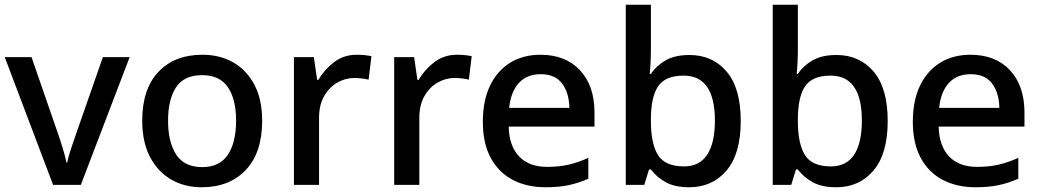

<svg xmlns="http://www.w3.org/2000/svg" viewBox="-20 -780 4392 810"><path d="M204 0 0 -539H113L223 -221Q233 -193 244.5 -155.5Q256 -118 260 -95H264Q268 -118 280.5 -155.5Q293 -193 303 -221L414 -539H527L321 0Z M1086 -271Q1086 -136 1017 -63Q948 10 831 10Q758 10 701.5 -23Q645 -56 612.5 -118.5Q580 -181 580 -271Q580 -404 648 -476.5Q716 -549 834 -549Q908 -549 964.5 -516.5Q1021 -484 1053.5 -422Q1086 -360 1086 -271ZM689 -271Q689 -180 723.5 -127.5Q758 -75 833 -75Q907 -75 941.5 -127.5Q976 -180 976 -271Q976 -361 941.5 -412Q907 -463 832 -463Q757 -463 723 -412Q689 -361 689 -271Z M1485 -549Q1519 -549 1547 -543L1535 -444Q1523 -447 1507 -449Q1491 -451 1475 -451Q1437 -451 1403 -431.5Q1369 -412 1347.5 -374.5Q1326 -337 1326 -283V0H1220V-539H1304L1318 -443H1323Q1348 -486 1389 -517.5Q1430 -549 1485 -549Z M1908 -549Q1942 -549 1970 -543L1958 -444Q1946 -447 1930 -449Q1914 -451 1898 -451Q1860 -451 1826 -431.5Q1792 -412 1770.5 -374.5Q1749 -337 1749 -283V0H1643V-539H1727L1741 -443H1746Q1771 -486 1812 -517.5Q1853 -549 1908 -549Z M2260 -549Q2366 -549 2427 -483.5Q2488 -418 2488 -305V-246H2126Q2128 -164 2170 -120Q2212 -76 2288 -76Q2339 -76 2379.5 -85.5Q2420 -95 2462 -114V-26Q2421 -8 2379.5 1Q2338 10 2281 10Q2203 10 2143.5 -21Q2084 -52 2050.5 -113.5Q2017 -175 2017 -266Q2017 -356 2047.5 -419Q2078 -482 2132.5 -515.5Q2187 -549 2260 -549ZM2261 -467Q2203 -467 2169 -430Q2135 -393 2128 -325H2382Q2381 -388 2351.5 -427.5Q2322 -467 2261 -467Z M2726 -577Q2726 -544 2724.5 -515Q2723 -486 2721 -468H2726Q2748 -502 2787.5 -525Q2827 -548 2889 -548Q2986 -548 3045.5 -478Q3105 -408 3105 -270Q3105 -131 3045 -60.5Q2985 10 2888 10Q2825 10 2786.5 -12.5Q2748 -35 2726 -65H2718L2698 0H2620V-760H2726ZM2864 -461Q2787 -461 2756.5 -416Q2726 -371 2726 -276V-268Q2726 -175 2755.5 -126.5Q2785 -78 2866 -78Q2931 -78 2963.5 -127.5Q2996 -177 2996 -271Q2996 -461 2864 -461Z M3346 -577Q3346 -544 3344.5 -515Q3343 -486 3341 -468H3346Q3368 -502 3407.5 -525Q3447 -548 3509 -548Q3606 -548 3665.5 -478Q3725 -408 3725 -270Q3725 -131 3665 -60.5Q3605 10 3508 10Q3445 10 3406.5 -12.5Q3368 -35 3346 -65H3338L3318 0H3240V-760H3346ZM3484 -461Q3407 -461 3376.5 -416Q3346 -371 3346 -276V-268Q3346 -175 3375.5 -126.5Q3405 -78 3486 -78Q3551 -78 3583.5 -127.5Q3616 -177 3616 -271Q3616 -461 3484 -461Z M4074 -549Q4180 -549 4241 -483.5Q4302 -418 4302 -305V-246H3940Q3942 -164 3984 -120Q4026 -76 4102 -76Q4153 -76 4193.5 -85.5Q4234 -95 4276 -114V-26Q4235 -8 4193.5 1Q4152 10 4095 10Q4017 10 3957.5 -21Q3898 -52 3864.5 -113.5Q3831 -175 3831 -266Q3831 -356 3861.5 -419Q3892 -482 3946.5 -515.5Q4001 -549 4074 -549ZM4075 -467Q4017 -467 3983 -430Q3949 -393 3942 -325H4196Q4195 -388 4165.5 -427.5Q4136 -467 4075 -467Z"/></svg>

Font: Noto Sans Thai Looped Medium
Style: Regular
Weight: 500
Designer: Sasikarn Vongin, Ben Mitchell
Foundry: The Fontpad Ltd
Version: Version 1.001; ttfautohint (v1.8.4.7-5d5b)